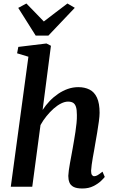

<svg xmlns="http://www.w3.org/2000/svg" viewBox="-20 -1065 658 1095"><path d="M449.5 10Q417 10 399.5 0.8Q382 -8.5 375.8 -24.8Q369.5 -41 369.5 -62Q370 -75.5 372.5 -93.8Q375 -112 378.8 -133.2Q382.5 -154.5 386.8 -176.5Q391 -198.5 394.5 -219Q398 -239.5 402.2 -263.5Q406.5 -287.5 410.2 -313Q414 -338.5 416.5 -363.2Q419 -388 418.5 -409.5Q418.5 -440 413 -456.2Q407.5 -472.5 396.5 -479Q385.5 -485.5 368 -485.5Q349.5 -485.5 328.5 -475Q307.5 -464.5 286.2 -445.8Q265 -427 245.5 -403Q226 -379 211 -352L164 0H41.5L142 -741.5L77.5 -761L84.5 -797.5L245 -817L270.5 -804L223 -438Q241 -465.5 263.5 -489Q286 -512.5 312.2 -530.2Q338.5 -548 367.2 -558Q396 -568 426.5 -568Q463 -568 490.5 -554.2Q518 -540.5 533 -508.2Q548 -476 548 -421.5Q548 -403 543.8 -372Q539.5 -341 534 -307.5Q528.5 -274 523.5 -247Q520.5 -228.5 516.8 -207.5Q513 -186.5 509.2 -165.8Q505.5 -145 503 -125.8Q500.5 -106.5 499.5 -91Q499.5 -73.5 504.8 -66.8Q510 -60 517 -60Q526.5 -60 536.8 -66Q547 -72 564.5 -86L577.5 -56Q573 -49.5 556.5 -33.5Q540 -17.5 513 -3.8Q486 10 449.5 10ZM183.5 -862 84 -1020 130.5 -1045Q155.5 -1019.5 180.2 -994Q205 -968.5 230 -942.5Q263.5 -968.5 297.2 -994Q331 -1019.5 364.5 -1045L406.5 -1020.5L256 -862Z"/></svg>

Font: Merriweather SemiBold
Style: Italic
Weight: 600
Italic angle: -7.8°
Version: Version 2.101